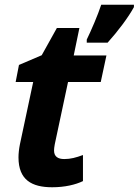

<svg xmlns="http://www.w3.org/2000/svg" viewBox="-20 -780 585 810"><path d="M346 -613V-600H434C478 -649 521 -706 545 -750V-760H407C393 -717 365 -652 346 -613ZM200 10C254 10 299 -1 330 -16V-126C300 -115 278 -109 251 -109C225 -109 208 -119 208 -145C208 -151 209 -161 211 -171L267 -434H405L429 -546H291L315 -662H220L156 -547L60 -506L46 -434H120L64 -171C60 -151 58 -132 58 -116C58 -21 114 10 200 10Z"/></svg>

Font: Noto Sans
Style: Bold Italic
Weight: 700
Italic angle: -12°
Designer: Monotype Design Team
Foundry: Monotype Imaging Inc.
Version: Version 2.013